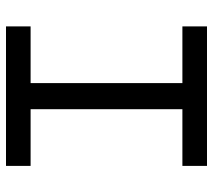

<svg xmlns="http://www.w3.org/2000/svg" viewBox="-55 -655 710 640"><g transform="rotate(90 300.0 -335.0)"><path d="M533 -670H68V-588H257V-82H68V0H533V-82H344V-588H533Z"/></g></svg>

Font: LT Wave Mono
Style: Regular
Weight: 400
Designer: Daniel Lyons
Version: Version 2.5 (Glyphs App)